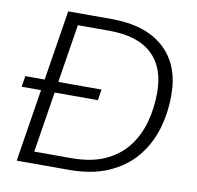

<svg xmlns="http://www.w3.org/2000/svg" viewBox="-79 -786 891 868"><g transform="rotate(10 366.5 -352.5)"><path d="M53 0 165 -705H364Q520 -705 605 -628.5Q690 -552 690 -413Q690 -328 667 -253.5Q644 -179 595.5 -122Q547 -65 472 -32.5Q397 0 293 0ZM124 -54H295Q385 -54 448 -82.5Q511 -111 550 -161Q589 -211 607 -276Q625 -341 625 -413Q625 -529 559 -590Q493 -651 363 -651H219ZM17 -333 25 -383H375L367 -333Z"/></g></svg>

Font: Nunito Sans 12pt ExtraLight 12pt Light
Style: Italic
Weight: 300
Italic angle: -9°
Version: Version 3.101;gftools[0.9.27]